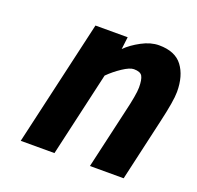

<svg xmlns="http://www.w3.org/2000/svg" viewBox="-97 -615 735 717"><g transform="rotate(20 270.5 -256.0)"><path d="M170 -500H298L292 -451Q315 -474 350.5 -493Q386 -512 419 -512Q483 -512 512 -473.5Q541 -435 541 -371Q541 -335 520 -245L464 0H330L384 -235Q402 -310 402 -338Q402 -369 394.5 -382.5Q387 -396 361 -396Q345 -396 317 -377.5Q289 -359 266 -336L189 0H55Z"/></g></svg>

Font: Cairo
Style: Bold Italic
Weight: 700
Italic angle: -13°
Designer: Mohamed Gaber, Accademia di Belle Arti di Urbino and others
Foundry: Kief Type Foundry, Accademia di Belle Arti di Urbino and others
Version: Version 3.011